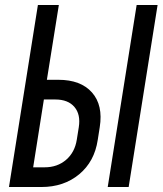

<svg xmlns="http://www.w3.org/2000/svg" viewBox="-20 -750 652 770"><path d="M16 0 132 -730H216L168 -430H214Q304 -430 349 -379Q394 -328 380 -240L372 -189Q359 -102 297.5 -51Q236 0 146 0ZM412 0 528 -730H612L496 0ZM113 -79H159Q210 -79 245 -109Q280 -139 288 -190L296 -240Q304 -291 278.5 -321Q253 -351 202 -351H156Z"/></svg>

Font: JetBrains Mono NL
Style: Italic
Weight: 400
Italic angle: -9°
Monospace: yes
Designer: Philipp Nurullin, Konstantin Bulenkov
Foundry: JetBrains
Version: Version 2.305; ttfautohint (v1.8.4.7-5d5b)